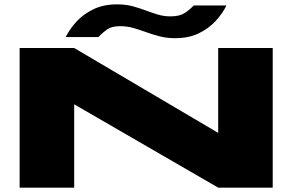

<svg xmlns="http://www.w3.org/2000/svg" viewBox="-20 -860 1340 880"><path d="M980 0 320 -382V0H70V-640H320L980 -251V-640H1230V0ZM783 -685Q744 -685 711.5 -693.5Q679 -702 650 -712.5Q621 -723 592 -731.5Q563 -740 531 -740Q494 -740 474 -727Q454 -714 431 -690H281Q300 -728 331.5 -762Q363 -796 409 -818Q455 -840 516 -840Q556 -840 587.5 -831.5Q619 -823 647 -812.5Q675 -802 702.5 -793.5Q730 -785 762 -785Q803 -785 826 -800Q849 -815 868 -835H1018Q1000 -798 968 -763.5Q936 -729 890.5 -707Q845 -685 783 -685Z"/></svg>

Font: Syne ExtraBold
Style: Regular
Weight: 800
Designer: Lucas Descroix
Foundry: Bonjour Monde
Version: Version 2.200; ttfautohint (v1.8.4)